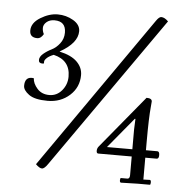

<svg xmlns="http://www.w3.org/2000/svg" viewBox="-54 -754 870 874"><g transform="rotate(5 381.5 -317.5)"><path d="M194 9Q178 33 166.5 33Q155 33 138 16L625 -682Q638 -701 648 -701Q663 -701 680 -684ZM251 -394Q251 -469 175 -487Q154 -479 143.5 -468.5Q133 -458 134 -451V-444Q131 -443 127 -443Q110 -443 110 -458Q110 -473 126.5 -487Q143 -501 163.5 -511Q184 -521 200.5 -542.5Q217 -564 217 -592Q217 -644 165 -644Q143 -644 129 -632Q115 -620 115 -605Q115 -590 122 -577Q110 -556 94 -556Q59 -556 59 -588Q59 -623 99 -647.5Q139 -672 177.5 -672Q216 -672 248.5 -653Q281 -634 281 -604Q281 -550 201 -505V-504Q255 -492 281 -466Q307 -440 307 -406Q307 -350 266 -313Q225 -276 165.5 -276Q106 -276 79.5 -295.5Q53 -315 53 -335Q53 -374 85 -374Q91 -374 94 -373Q95 -349 115.5 -326Q136 -303 170.5 -303Q205 -303 228 -330.5Q251 -358 251 -394ZM607 64 531 66Q525 66 525 55.5Q525 45 529 45H558Q569 45 569 28V-57H416Q408 -57 408 -69Q408 -81 416 -90L613 -329Q638 -329 638 -314Q638 -311 636 -290Q631 -239 631 -134V-91H683Q693 -91 693 -74Q693 -57 683 -57H631V43L660 42Q666 42 666 53Q666 64 662 64ZM569 -90V-180L571 -229H568L453 -90Z"/></g></svg>

Font: Sedan SC
Style: Regular
Weight: 400
Designer: Sebastian Salazar
Foundry: Sebastian Salazar
Version: Version 1.001